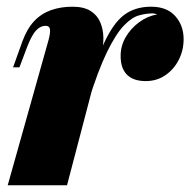

<svg xmlns="http://www.w3.org/2000/svg" viewBox="-20 -553 568 573"><path d="M180 0H3L125 -434Q131 -457 129 -466.5Q127 -476 116 -476Q101 -476 88 -462.5Q75 -449 61 -413L38 -352H19L47 -430Q61 -468 82.5 -490.5Q104 -513 133 -523Q162 -533 196 -533Q230 -533 250 -520.5Q270 -508 279 -487Q288 -466 288.5 -441.5Q289 -417 283 -393ZM435 -513Q416 -513 394.5 -507Q373 -501 349.5 -476.5Q326 -452 299.5 -398Q273 -344 243 -248Q213 -152 180 -3L201 -143Q231 -260 256 -335.5Q281 -411 306 -454.5Q331 -498 361 -515.5Q391 -533 431 -533Q478 -533 503 -505Q528 -477 528 -436Q528 -403 513.5 -374.5Q499 -346 473.5 -328.5Q448 -311 415 -311Q378 -311 359 -330Q340 -349 340 -386Q340 -416 355 -442Q370 -468 395 -486.5Q420 -505 449 -510Q446 -511 442.5 -512Q439 -513 435 -513Z"/></svg>

Font: Playfair Display Black
Style: Italic
Weight: 900
Italic angle: -14°
Designer: Claus Eggers Sørensen
Foundry: Claus Eggers Sørensen
Version: Version 1.203